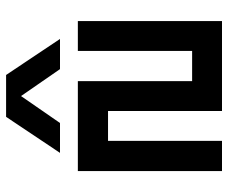

<svg xmlns="http://www.w3.org/2000/svg" viewBox="-80 -680 760 640"><g transform="rotate(-90 300.0 -360.0)"><path d="M150.4 0Q125 0 49.8 0Q49.8 -120.1 49.8 -480.5Q125 -480.5 349.6 -480.5Q349.6 -384.8 349.6 -99.6Q375 -99.6 450.2 -99.6Q450.2 -195.3 450.2 -480.5Q474.6 -480.5 549.8 -480.5Q549.8 -360.4 549.8 0Q474.6 0 250 0Q250 -94.7 250 -379.9Q224.6 -379.9 150.4 -379.9Q150.4 -285.2 150.4 0ZM110.4 -540Q134.8 -540 210 -540Q232.4 -572.3 299.8 -669.9Q322.3 -637.7 389.6 -540Q415 -540 490.2 -540Q460 -585 370.1 -719.7Q335 -719.7 230.5 -719.7Q200.2 -674.8 110.4 -540Z"/></g></svg>

Font: Alibu-Mazigh Belkasim 1
Style: Bold
Weight: 400
Designer: Mazigh Moubarik Belkasim
Version: Version 1.0